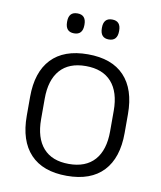

<svg xmlns="http://www.w3.org/2000/svg" viewBox="-78 -722 668 796"><g transform="rotate(10 256.5 -323.5)"><path d="M256.5 12Q155.5 12 103 -43.8Q50.5 -99.5 50.5 -204.5V-284Q50.5 -388.5 103 -444Q155.5 -499.5 256.5 -499.5Q357.5 -499.5 410 -444Q462.5 -388.5 462.5 -284V-204.5Q462.5 -99.5 410 -43.8Q357.5 12 256.5 12ZM256.5 -38Q327.5 -38 364.8 -80Q402 -122 402 -201V-287.5Q402 -366 364.8 -408Q327.5 -450 256.5 -450Q185.5 -450 148.5 -408Q111.5 -366 111.5 -287.5V-201Q111.5 -122 148.5 -80Q185.5 -38 256.5 -38ZM184 -575Q165.5 -575 156.5 -585.5Q147.5 -596 147.5 -616V-619Q147.5 -638.5 156.5 -648.8Q165.5 -659 184 -659Q202.5 -659 211.5 -648.8Q220.5 -638.5 220.5 -619V-616Q220.5 -596 211.5 -585.5Q202.5 -575 184 -575ZM330 -575Q312 -575 303 -585.5Q294 -596 294 -616V-619Q294 -638.5 303 -648.8Q312 -659 330 -659Q348.5 -659 357.5 -648.8Q366.5 -638.5 366.5 -619V-616Q366.5 -596 357.5 -585.5Q348.5 -575 330 -575Z"/></g></svg>

Font: Anek Odia Light
Style: Regular
Weight: 300
Designer: Yesha Goshar & Mahesh Sahu (Odia), Yesha Goshar (Latin)
Foundry: Ek Type
Version: Version 1.003